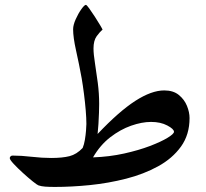

<svg xmlns="http://www.w3.org/2000/svg" viewBox="-20 -758 835 777"><path d="M747.1 -280.3Q747.1 -212.9 712.4 -164.8Q677.7 -116.7 619.9 -85Q562 -53.2 490.5 -34.9Q418.9 -16.6 344.2 -9Q269.5 -1.5 202.1 -1.5Q178.7 -1.5 162.8 -2.7Q147 -3.9 135.7 -7.8Q130.9 -9.3 112.5 -23.9Q94.2 -38.6 72.8 -58.1Q51.3 -77.6 35.4 -94.7Q19.5 -111.8 19.5 -118.2Q19.5 -121.6 22.5 -125Q25.4 -128.4 30.8 -128.4Q66.4 -128.4 108.4 -123.5Q150.4 -118.7 187 -118.7Q232.4 -118.7 261.2 -126Q290 -133.3 314.5 -159.2Q320.3 -172.9 323.5 -192.1Q326.7 -211.4 328.1 -229.2Q329.6 -247.1 329.6 -256.3Q329.6 -279.8 326.9 -312Q324.2 -344.2 319.8 -378.4Q315.4 -412.6 310.5 -441.4Q299.8 -500 287.8 -553.5Q275.9 -606.9 275.9 -639.6Q275.9 -656.7 286.4 -680.2Q296.9 -703.6 309.3 -720.9Q321.8 -738.3 327.6 -738.3Q330.6 -738.3 341.1 -723.9Q351.6 -709.5 364 -690.2Q376.5 -670.9 385.7 -655.3Q395 -639.6 395 -637.7Q384.3 -629.4 371.3 -611.6Q358.4 -593.8 358.4 -562Q358.4 -539.1 364.3 -502.4Q370.1 -465.8 375.7 -422.9Q381.3 -379.9 381.3 -337.4Q381.3 -324.2 380.6 -302Q379.9 -279.8 378.4 -256.3Q377 -232.9 375 -215.8Q461.4 -307.1 527.3 -349.6Q593.3 -392.1 644.5 -392.1Q681.2 -392.1 703.6 -373.8Q726.1 -355.5 736.6 -329.6Q747.1 -303.7 747.1 -280.3ZM684.1 -224.6Q684.1 -235.8 657 -250.2Q629.9 -264.6 591.3 -264.6Q554.2 -264.6 510.5 -249.3Q466.8 -233.9 426 -202.4Q385.3 -170.9 356.4 -121.1Q422.9 -123.5 482.2 -136.7Q541.5 -149.9 586.9 -167.2Q632.3 -184.6 658.2 -200.4Q684.1 -216.3 684.1 -224.6Z"/></svg>

Font: Scheherazade New SemiBold
Style: Regular
Weight: 600
Designer: SIL International
Foundry: SIL International
Version: Version 4.000